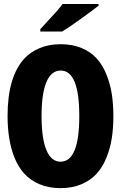

<svg xmlns="http://www.w3.org/2000/svg" viewBox="-20 -950 625 979"><path d="M482.4 -929.7V-920.9Q445.3 -891.6 386 -849.4Q326.7 -807.1 296.9 -789.1H185.5V-801.3Q254.4 -875.5 270.8 -894.3Q287.1 -913.1 298.8 -929.7ZM54.2 -145.5Q18.6 -233.4 18.6 -358.9Q18.6 -558.1 104.5 -651.9Q135.3 -685.1 182.4 -704.8Q229.5 -724.6 289.6 -724.6Q349.6 -724.6 396.5 -704.8Q443.4 -685.1 473.4 -651.4Q503.4 -617.7 522.7 -570.1Q542 -522.5 550 -470.5Q558.1 -418.5 558.1 -357.9Q558.1 -297.4 550 -245.4Q542 -193.4 522.5 -145.5Q502.9 -97.7 472.7 -64.2Q442.4 -30.8 395.5 -10.7Q348.6 9.3 288.6 9.3Q228.5 9.3 181.4 -10.7Q134.3 -30.8 104 -64.2Q73.7 -97.7 54.2 -145.5ZM289.6 -590.3Q241.2 -590.3 216.6 -531.2Q191.9 -472.2 191.9 -358.2Q191.9 -244.1 216.6 -184.8Q241.2 -125.5 288.6 -125.5Q384.3 -125.5 384.3 -357.9Q384.3 -590.3 289.6 -590.3Z"/></svg>

Font: Open Sans Hebrew Condensed Extra Bold
Style: Regular
Weight: 800
Width: 3
Foundry: Ascender Corporation, Yanek Iontef
Version: Version 2.001;PS 002.001;hotconv 1.0.70;makeotf.lib2.5.58329